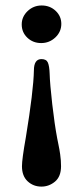

<svg xmlns="http://www.w3.org/2000/svg" viewBox="-20 -464 306 708"><path d="M132.8 224.1Q103 224.1 82 204.6Q61 185.1 61 148.9Q61 123 75.2 43Q103.5 -129.4 105 -204.1Q105 -246.1 132.8 -246.1Q150.9 -246.1 156.5 -233.4Q162.1 -220.7 163.1 -191.9Q164.1 -155.3 172.6 -80.3Q181.2 -5.4 190.9 45.9Q191.9 50.3 194.8 65.4Q197.8 80.6 199 86.9Q200.2 93.3 201.9 105.2Q203.6 117.2 204.3 127.4Q205.1 137.7 205.1 148.9Q205.1 187 182.9 205.6Q160.6 224.1 132.8 224.1ZM206.1 -376Q206.1 -346.7 184.1 -325.9Q162.1 -305.2 131.8 -305.2Q101.6 -305.2 80.8 -325Q60.1 -344.7 60.1 -374Q60.1 -402.3 81.8 -423.1Q103.5 -443.8 133.8 -443.8Q164.1 -443.8 185.1 -424.1Q206.1 -404.3 206.1 -376Z"/></svg>

Font: Common Serif
Style: Bold
Weight: 700
Designer: Philipp H. Poll, Khaled Hosny
Foundry: Stefan Peev, Context Ltd.
Version: Version 1.026